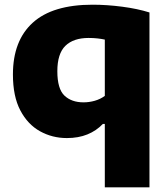

<svg xmlns="http://www.w3.org/2000/svg" viewBox="-20 -577 716 817"><path d="M426 220V-49.5H417.5Q390 -20.5 351.8 -5Q313.5 10.5 264.5 10.5Q202.5 10.5 150.2 -18.5Q98 -47.5 66.5 -107.2Q35 -167 35 -260Q35 -404 119.5 -480.5Q204 -557 374 -557Q434.5 -557 499.8 -548.5Q565 -540 616 -524V220ZM335.5 -141.5Q359.5 -141.5 383.2 -148.2Q407 -155 426 -169V-408.5Q412.5 -411.5 395 -413.5Q377.5 -415.5 357 -415.5Q292.5 -415.5 258.2 -382Q224 -348.5 224 -274Q224 -199 254.2 -170.2Q284.5 -141.5 335.5 -141.5Z"/></svg>

Font: Encode Sans Semi Expanded ExtraBold
Style: Regular
Weight: 800
Width: 6
Designer: Multiple Designers
Foundry: Impallari Type
Version: Version 3.000; ttfautohint (v1.8.3) -l 8 -r 50 -G 200 -x 14 